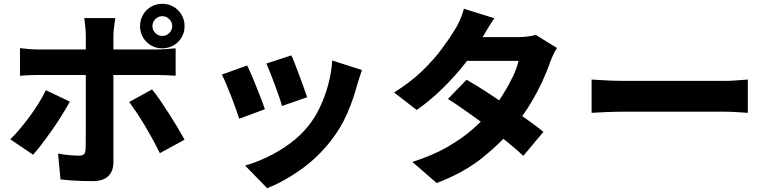

<svg xmlns="http://www.w3.org/2000/svg" viewBox="-20 -890 4040 1009"><path d="M781 -753Q781 -732 796.5 -716.5Q812 -701 833 -701Q854 -701 869.5 -716.5Q885 -732 885 -753Q885 -774 869.5 -789.5Q854 -805 833 -805Q812 -805 796.5 -789.5Q781 -774 781 -753ZM716 -753Q716 -785 731.5 -812Q747 -839 773.5 -854.5Q800 -870 833 -870Q865 -870 892 -854.5Q919 -839 934.5 -812Q950 -785 950 -753Q950 -720 934.5 -693.5Q919 -667 892 -651.5Q865 -636 833 -636Q800 -636 773.5 -651.5Q747 -667 731.5 -693.5Q716 -720 716 -753ZM586 -795Q585 -788 582.5 -771Q580 -754 578 -735Q576 -716 576 -702Q576 -672 576 -635.5Q576 -599 576 -563Q576 -527 576 -496Q576 -476 576 -440.5Q576 -405 576 -360.5Q576 -316 576 -268.5Q576 -221 576 -176Q576 -131 576 -94.5Q576 -58 576 -36Q576 9 549 35.5Q522 62 466 62Q438 62 409 61Q380 60 352.5 58Q325 56 298 53L285 -83Q317 -77 346.5 -74.5Q376 -72 395 -72Q414 -72 421.5 -80Q429 -88 430 -107Q430 -115 430.5 -143.5Q431 -172 431 -211.5Q431 -251 431 -296Q431 -341 431 -382Q431 -423 431 -453.5Q431 -484 431 -496Q431 -514 431 -551Q431 -588 431 -630Q431 -672 431 -703Q431 -723 428 -752Q425 -781 423 -795ZM85 -637Q107 -634 134 -632Q161 -630 184 -630Q197 -630 233.5 -630Q270 -630 320 -630Q370 -630 428.5 -630Q487 -630 546 -630Q605 -630 656.5 -630Q708 -630 746 -630Q784 -630 800 -630Q822 -630 852.5 -632Q883 -634 903 -636V-492Q879 -494 850.5 -495Q822 -496 801 -496Q785 -496 747.5 -496Q710 -496 658.5 -496Q607 -496 548.5 -496Q490 -496 431.5 -496Q373 -496 322 -496Q271 -496 235 -496Q199 -496 184 -496Q162 -496 134 -495Q106 -494 85 -492ZM347 -356Q329 -323 304.5 -283.5Q280 -244 252.5 -205Q225 -166 199.5 -132.5Q174 -99 154 -77L34 -158Q59 -182 85 -213Q111 -244 136.5 -278.5Q162 -313 183.5 -348Q205 -383 221 -416ZM779 -420Q799 -396 822 -362.5Q845 -329 869 -291.5Q893 -254 914 -218.5Q935 -183 950 -156L820 -85Q804 -118 783.5 -155.5Q763 -193 741 -230Q719 -267 697.5 -299Q676 -331 659 -354Z M1511 -599Q1519 -583 1530.5 -553Q1542 -523 1554.5 -489.5Q1567 -456 1577.5 -426.5Q1588 -397 1594 -379L1462 -333Q1457 -352 1447 -381Q1437 -410 1425 -442.5Q1413 -475 1401 -505.5Q1389 -536 1380 -556ZM1882 -522Q1873 -495 1867 -476.5Q1861 -458 1856 -441Q1837 -368 1804.5 -293.5Q1772 -219 1721 -153Q1651 -63 1562 0.5Q1473 64 1384 99L1268 -20Q1322 -35 1383.5 -64Q1445 -93 1502.5 -135Q1560 -177 1601 -229Q1635 -271 1661.5 -327Q1688 -383 1705 -446Q1722 -509 1726 -572ZM1279 -546Q1289 -525 1302 -495.5Q1315 -466 1328 -432.5Q1341 -399 1353 -368.5Q1365 -338 1372 -316L1237 -266Q1231 -286 1219.5 -318Q1208 -350 1194.5 -385Q1181 -420 1168 -450.5Q1155 -481 1146 -498Z M2432 -471Q2478 -445 2533.5 -409Q2589 -373 2645.5 -334.5Q2702 -296 2752 -260.5Q2802 -225 2836 -197L2730 -71Q2698 -102 2648.5 -142Q2599 -182 2542.5 -224Q2486 -266 2431.5 -304.5Q2377 -343 2334 -370ZM2907 -638Q2897 -623 2887.5 -602.5Q2878 -582 2870 -561Q2855 -516 2829.5 -461Q2804 -406 2769 -347.5Q2734 -289 2689 -233Q2618 -144 2518.5 -63.5Q2419 17 2275 72L2147 -39Q2254 -73 2331 -117.5Q2408 -162 2464 -211Q2520 -260 2561 -309Q2594 -347 2623.5 -394Q2653 -441 2675 -487Q2697 -533 2705 -570H2376L2426 -695H2702Q2726 -695 2751.5 -698Q2777 -701 2795 -707ZM2578 -794Q2558 -766 2539.5 -734Q2521 -702 2511 -686Q2477 -624 2423 -555.5Q2369 -487 2304.5 -424Q2240 -361 2170 -312L2051 -404Q2139 -459 2200 -518.5Q2261 -578 2302 -633.5Q2343 -689 2369 -732Q2382 -751 2396.5 -783.5Q2411 -816 2418 -844Z M3089 -472Q3108 -471 3138 -469Q3168 -467 3199.5 -466Q3231 -465 3256 -465Q3284 -465 3321.5 -465Q3359 -465 3402.5 -465Q3446 -465 3491.5 -465Q3537 -465 3581.5 -465Q3626 -465 3666 -465Q3706 -465 3738 -465Q3770 -465 3790 -465Q3825 -465 3857 -468Q3889 -471 3910 -472V-297Q3892 -298 3856.5 -300.5Q3821 -303 3790 -303Q3770 -303 3737.5 -303Q3705 -303 3665 -303Q3625 -303 3580.5 -303Q3536 -303 3490.5 -303Q3445 -303 3402 -303Q3359 -303 3321 -303Q3283 -303 3256 -303Q3213 -303 3166 -301Q3119 -299 3089 -297Z"/></svg>

Font: Noto Sans KR ExtraBold
Style: Regular
Weight: 800
Designer: Ryoko NISHIZUKA  (kana, bopomofo & ideographs); Paul D. Hunt (Latin, Greek & Cyrillic); Sandoll Communications , Soo-you
Foundry: Adobe
Version: Version 2.004-H2;hotconv 1.0.118;makeotfexe 2.5.65603